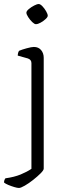

<svg xmlns="http://www.w3.org/2000/svg" viewBox="-39 -733 343 953"><path d="M55 200Q47 200 32 195.5Q17 191 2.5 185Q-12 179 -19 173Q-19 161 -12 152Q32 146 63.5 133Q95 120 117 105V-420Q117 -437 99 -443L49 -457Q50 -474 56 -481Q70 -487 94 -493.5Q118 -500 129 -500Q152 -500 165 -484.5Q178 -469 178 -446V104Q178 112 162.5 127.5Q147 143 125.5 160Q104 177 84 188.5Q64 200 55 200ZM139 -613Q132 -613 121 -623.5Q110 -634 101 -648Q92 -662 92 -670Q92 -678 104 -688Q116 -698 130.5 -705.5Q145 -713 153 -713Q161 -713 171.5 -702Q182 -691 190 -677Q198 -663 198 -655Q198 -648 187 -638Q176 -628 162.5 -620.5Q149 -613 139 -613Z"/></svg>

Font: Texturina Thin
Style: Regular
Weight: 100
Designer: Guillermo Torres Carreño
Foundry: Omnibus-Type
Version: Version 1.002; ttfautohint (v1.8.3)